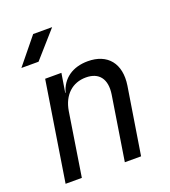

<svg xmlns="http://www.w3.org/2000/svg" viewBox="-143 -894 885 999"><g transform="rotate(-20 300.0 -395.0)"><path d="M38 -645H133L261 -790H156ZM48 0H138L193 -350C207 -435 261 -484 336 -484C408 -484 445 -438 432 -354L376 0H466L525 -370C543 -487 484 -560 374 -560C290 -560 230 -518 210 -445H208L225 -550H135Z"/></g></svg>

Font: JetBrains Mono
Style: Italic
Weight: 400
Italic angle: -9°
Monospace: yes
Designer: Philipp Nurullin, Konstantin Bulenkov
Foundry: JetBrains
Version: Version 2.305